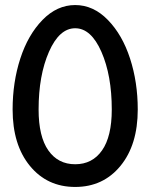

<svg xmlns="http://www.w3.org/2000/svg" viewBox="-20 -730 595 761"><path d="M526 -296Q526 -156 457.5 -72.5Q389 11 278 11Q167 11 98.5 -72.5Q30 -156 30 -296Q30 -404 60.5 -498Q91 -592 148.5 -651Q206 -710 278 -710Q350 -710 407.5 -651Q465 -592 495.5 -498Q526 -404 526 -296ZM133 -296Q133 -189 171.5 -134Q210 -79 278 -79Q346 -79 384.5 -134Q423 -189 423 -296Q423 -431 382 -524.5Q341 -618 278 -618Q215 -618 174 -524.5Q133 -431 133 -296Z"/></svg>

Font: LT Superior Semi-bold
Style: Regular
Weight: 600
Designer: Daniel Lyons
Foundry: LyonsType
Version: Version 1.0